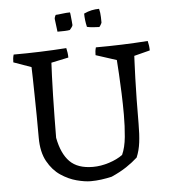

<svg xmlns="http://www.w3.org/2000/svg" viewBox="-57 -878 832 942"><g transform="rotate(-5 359.0 -407.5)"><path d="M352 12Q323 12 283 1.5Q243 -9 205 -34.5Q167 -60 141.5 -106Q116 -152 116 -223Q116 -277 115.5 -331.5Q115 -386 114 -434Q113 -482 112.5 -518Q112 -554 111 -571L24 -602Q24 -612 25 -621Q26 -630 29 -640Q159 -640 289 -649Q295 -625 295 -602L210 -584Q209 -561 207 -518Q205 -475 204 -421.5Q203 -368 202 -314Q201 -260 201 -215Q216 -136 255 -96.5Q294 -57 369 -57Q408 -57 448.5 -70Q489 -83 516 -103Q532 -138 537 -190Q542 -242 542 -299Q542 -352 540 -404Q538 -456 535.5 -499.5Q533 -543 531 -569L429 -602Q429 -612 430 -621Q431 -630 434 -640Q563 -640 690 -649Q696 -625 696 -602L618 -582Q618 -578 616.5 -548.5Q615 -519 613.5 -472Q612 -425 611 -367.5Q610 -310 610 -248Q610 -196 605 -156.5Q600 -117 586 -84Q562 -62 530.5 -41Q499 -20 456 -1Q430 5 404 8.5Q378 12 352 12ZM399 -744Q395 -761 393 -777.5Q391 -794 391 -810Q410 -819 428.5 -823Q447 -827 466 -827Q471 -808 471.5 -786Q472 -764 472 -759Q472 -757 466.5 -747.5Q461 -738 459 -738Q451 -738 430.5 -739.5Q410 -741 399 -744ZM253 -733 245 -797Q245 -802 248 -809Q251 -816 252 -816Q260 -816 283 -819Q306 -822 322 -822Q323 -822 324.5 -807.5Q326 -793 327.5 -778Q329 -763 329 -759Q329 -755 322.5 -746.5Q316 -738 314 -736Q304 -734 289 -733.5Q274 -733 253 -733Z"/></g></svg>

Font: Labrada
Style: Regular
Weight: 400
Designer: Mercedes Jáuregui
Foundry: Omnibus-Type Team
Version: Version 1.000; ttfautohint (v1.8.4.7-5d5b)